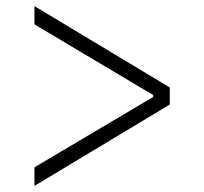

<svg xmlns="http://www.w3.org/2000/svg" viewBox="-20 -618 670 630"><path d="M537 -331V-275L93 -8V-69L483 -300V-306L93 -538V-598Z"/></svg>

Font: IBM Plex Sans JP Light
Style: Regular
Weight: 300
Designer: Mike Abbink; Paul van der Laan; Pieter van Rosmalen; Wujin Sim; Yejin Wi; Jinhee Kim; Boomi Park; Yona Kim; Kichan Ma
Foundry: Sandoll Inc.
Version: Version 1.002